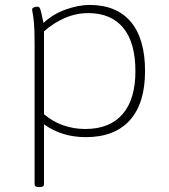

<svg xmlns="http://www.w3.org/2000/svg" viewBox="-20 -549 685 777"><path d="M136 208Q120 208 120 196V-373Q120 -427 117.5 -454.5Q115 -482 112.5 -494Q110 -506 110 -511Q110 -516 117 -519Q124 -522 131 -522Q137 -522 140 -518Q143 -514 146.5 -500Q150 -486 156 -456Q194 -492 246 -510.5Q298 -529 342 -529Q452 -529 509.5 -460.5Q567 -392 567 -261Q567 -131 505.5 -62.5Q444 6 327 6Q230 6 158 -46V196Q158 208 142 208ZM325 -27Q424 -27 476 -87Q528 -147 528 -261Q528 -376 479 -436Q430 -496 337 -496Q288 -496 242 -476Q196 -456 158 -422V-87Q193 -57 235.5 -42Q278 -27 325 -27Z"/></svg>

Font: Asap Semi Expanded Thin
Style: Regular
Weight: 100
Width: 6
Designer: Pablo Cosgaya
Foundry: Omnibus-Type
Version: Version 3.001; ttfautohint (v1.8.4.7-5d5b)